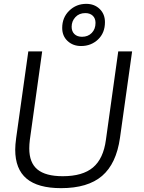

<svg xmlns="http://www.w3.org/2000/svg" viewBox="-20 -967 748 997"><path d="M59 -190Q59 -214 64 -251L127 -700H199L135 -241Q132 -217 132 -196Q132 -122 174.5 -87Q217 -52 306 -52Q409 -52 463 -97.5Q517 -143 530 -241L594 -700H666L603 -251Q584 -117 510 -53.5Q436 10 297 10Q177 10 118 -39.5Q59 -89 59 -190ZM303 -822Q303 -876 339.5 -911.5Q376 -947 428 -947Q470 -947 497.5 -920.5Q525 -894 525 -852Q525 -796 489 -762Q453 -728 401 -728Q359 -728 331 -754Q303 -780 303 -822ZM476 -848Q476 -872 461.5 -885.5Q447 -899 423 -899Q391 -899 371.5 -878Q352 -857 352 -828Q352 -804 366.5 -790Q381 -776 406 -776Q437 -776 456.5 -796Q476 -816 476 -848Z"/></svg>

Font: Krub
Style: Italic
Weight: 400
Italic angle: -8°
Designer: Ekaluck Peanpanawate
Foundry: Cadson Demak Co.,Ltd.
Version: Version 1.000; ttfautohint (v1.6)